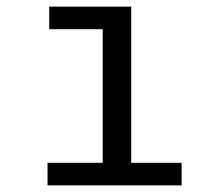

<svg xmlns="http://www.w3.org/2000/svg" viewBox="-20 -560 655 580"><path d="M376.4 -540V-68.2H528.7V0H123.6V-68.2H290.3V-471.8H128.7V-540Z"/></svg>

Font: FiraCode Nerd Font
Style: Regular
Weight: 400
Designer: Carrois Corporate, Edenspiekermann AG, Nikita Prokopov
Foundry: Carrois Corporate, Edenspiekermann AG, Nikita Prokopov
Version: Version 6.002;Nerd Fonts 3.4.0